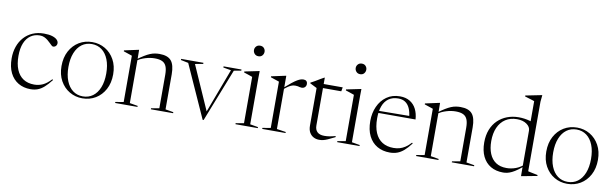

<svg xmlns="http://www.w3.org/2000/svg" viewBox="-47 -1223 5514 1724"><g transform="rotate(10 2710.0 -361.0)"><path d="M287.5 -503Q333 -503 362.8 -493.8Q392.5 -484.5 407 -469.8Q421.5 -455 421.5 -438Q421.5 -428 417 -419.8Q412.5 -411.5 404.8 -406.8Q397 -402 386.5 -402Q380.5 -402 371.8 -409.8Q363 -417.5 351.8 -429Q340.5 -440.5 326 -452.2Q311.5 -464 293.8 -472Q276 -480 254 -480Q206.5 -480 170.8 -455.5Q135 -431 115.2 -383.5Q95.5 -336 95.5 -266Q95.5 -192 117 -140.8Q138.5 -89.5 179.2 -63Q220 -36.5 278.5 -36.5Q320.5 -36.5 356.8 -53.2Q393 -70 432 -112L439 -106Q405.5 -63 376.8 -37.5Q348 -12 318.5 -1Q289 10 253 10Q189.5 10 141.2 -18.5Q93 -47 66 -101.5Q39 -156 39 -234Q39 -292 56.2 -341.2Q73.5 -390.5 106 -426.8Q138.5 -463 184.2 -483Q230 -503 287.5 -503Z M727 -8Q779 -8 817.8 -36.5Q856.5 -65 878 -118.5Q899.5 -172 899.5 -246.5Q899.5 -320 878.2 -373.5Q857 -427 818.2 -456Q779.5 -485 727 -485Q675 -485 636.2 -456.5Q597.5 -428 576 -374.5Q554.5 -321 554.5 -246.5Q554.5 -173 575.8 -119.5Q597 -66 635.8 -37Q674.5 -8 727 -8ZM725.5 10Q661.5 10 608.2 -21.2Q555 -52.5 523.5 -109.5Q492 -166.5 492 -243.5Q492 -322 523.2 -380.2Q554.5 -438.5 608 -470.8Q661.5 -503 728.5 -503Q793 -503 846 -471.8Q899 -440.5 930.5 -383.5Q962 -326.5 962 -249.5Q962 -171 930.5 -112.5Q899 -54 845.5 -22Q792 10 725.5 10Z M1154 -419V-22L1227.5 -9.5V0H1024V-9.5L1098 -22V-444Q1090 -447 1072 -453Q1054 -459 1020 -470.5V-479L1149 -507H1153ZM1349.5 -9.5 1423 -22V-328Q1423 -376 1411.2 -404Q1399.5 -432 1374 -444.2Q1348.5 -456.5 1306 -456.5Q1264 -456.5 1220.8 -443.2Q1177.5 -430 1146.5 -408L1141 -417Q1177 -443.5 1204.8 -460.5Q1232.5 -477.5 1255 -486.8Q1277.5 -496 1298.2 -499.5Q1319 -503 1341 -503Q1415.5 -503 1447.5 -465.2Q1479.5 -427.5 1479.5 -341.5V-22L1552.5 -9.5V0H1349.5Z M2023 -470.5 1833 12.5H1824L1607.5 -468.5L1539 -482.5V-493H1742V-482.5L1669 -469.5L1852.5 -54L1836 -41L1997 -470L1925.5 -482.5V-493H2089V-482.5Z M2217.5 -636.5Q2195.5 -636.5 2182.2 -651.2Q2169 -666 2169 -685.5Q2169 -704.5 2182.2 -718.8Q2195.5 -733 2217.5 -733Q2240 -733 2252.8 -718.8Q2265.5 -704.5 2265.5 -685.5Q2265.5 -666 2252.8 -651.2Q2240 -636.5 2217.5 -636.5ZM2252.5 -507 2251.5 -448V-22L2324.5 -9.5V0H2121V-9.5L2195 -22V-444.5Q2189.5 -446.5 2176.8 -451Q2164 -455.5 2148.2 -460.8Q2132.5 -466 2117 -471V-480L2248.5 -507Z M2654.5 -501.5Q2671.5 -501.5 2680.8 -492Q2690 -482.5 2690 -467Q2690 -448.5 2678.5 -437.2Q2667 -426 2649 -426Q2639.5 -426 2631.5 -428.2Q2623.5 -430.5 2614.2 -432.5Q2605 -434.5 2591.5 -434.5Q2575.5 -434.5 2560.8 -429.8Q2546 -425 2528.8 -413.8Q2511.5 -402.5 2487.5 -382.5L2485.5 -395Q2525 -430 2552 -451.2Q2579 -472.5 2597.5 -483.2Q2616 -494 2629.2 -497.8Q2642.5 -501.5 2654.5 -501.5ZM2495 -403.5V-22L2577.5 -9.5V0H2365V-9.5L2439 -22V-444Q2432.5 -446.5 2421.2 -450.2Q2410 -454 2394.8 -459Q2379.5 -464 2361 -470.5V-479L2491 -507H2495Z M2838.5 -115.5Q2838.5 -76.5 2860 -56Q2881.5 -35.5 2924 -35.5Q2947.5 -35.5 2970.8 -39.2Q2994 -43 3026 -51.5V-41.5Q2985.5 -21 2961.5 -10.5Q2937.5 0 2920.2 3.8Q2903 7.5 2883.5 7.5Q2856 7.5 2833 -4.8Q2810 -17 2796 -41.5Q2782 -66 2782 -104V-446.5L2718.5 -478.5V-484.5Q2731.5 -491 2741.2 -496.5Q2751 -502 2760.2 -507.2Q2769.5 -512.5 2779.8 -518.8Q2790 -525 2803 -532.8Q2816 -540.5 2834.5 -550.5H2838.5V-475ZM2818.5 -456V-493H3012L3005.5 -456Z M3145 -636.5Q3123 -636.5 3109.8 -651.2Q3096.5 -666 3096.5 -685.5Q3096.5 -704.5 3109.8 -718.8Q3123 -733 3145 -733Q3167.5 -733 3180.2 -718.8Q3193 -704.5 3193 -685.5Q3193 -666 3180.2 -651.2Q3167.5 -636.5 3145 -636.5ZM3180 -507 3179 -448V-22L3252 -9.5V0H3048.5V-9.5L3122.5 -22V-444.5Q3117 -446.5 3104.2 -451Q3091.5 -455.5 3075.8 -460.8Q3060 -466 3044.5 -471V-480L3176 -507Z M3534 -503Q3587 -503 3624.2 -480.2Q3661.5 -457.5 3682 -417Q3702.5 -376.5 3706 -322.5H3358.5V-341.5L3666.5 -344.5L3646.5 -330Q3642 -380 3626.5 -413.8Q3611 -447.5 3585 -464.5Q3559 -481.5 3522 -481.5Q3469.5 -481.5 3434.2 -456.5Q3399 -431.5 3381.8 -385Q3364.5 -338.5 3364.5 -273.5Q3364.5 -195 3387 -142.2Q3409.5 -89.5 3452 -63Q3494.5 -36.5 3554.5 -36.5Q3584.5 -36.5 3610.2 -43.8Q3636 -51 3661 -67.5Q3686 -84 3711.5 -112L3718.5 -106Q3686 -63 3656.5 -37.5Q3627 -12 3596.2 -1Q3565.5 10 3528.5 10Q3463 10 3413.2 -18.8Q3363.5 -47.5 3335.8 -103.2Q3308 -159 3308 -240Q3308 -311.5 3334.8 -371.2Q3361.5 -431 3412.2 -467Q3463 -503 3534 -503Z M3898 -419V-22L3971.5 -9.5V0H3768V-9.5L3842 -22V-444Q3834 -447 3816 -453Q3798 -459 3764 -470.5V-479L3893 -507H3897ZM4093.5 -9.5 4167 -22V-328Q4167 -376 4155.2 -404Q4143.5 -432 4118 -444.2Q4092.5 -456.5 4050 -456.5Q4008 -456.5 3964.8 -443.2Q3921.5 -430 3890.5 -408L3885 -417Q3921 -443.5 3948.8 -460.5Q3976.5 -477.5 3999 -486.8Q4021.5 -496 4042.2 -499.5Q4063 -503 4085 -503Q4159.5 -503 4191.5 -465.2Q4223.5 -427.5 4223.5 -341.5V-22L4296.5 -9.5V0H4093.5Z M4726.5 -400.5Q4726.5 -435 4692.2 -459.2Q4658 -483.5 4604 -483.5Q4543 -483.5 4499.2 -454.8Q4455.5 -426 4432.2 -373.8Q4409 -321.5 4409 -250.5Q4409 -184 4429 -135.5Q4449 -87 4488 -61Q4527 -35 4585.5 -35Q4627.5 -35 4669.5 -50.2Q4711.5 -65.5 4754.5 -105L4759.5 -96Q4721.5 -62 4692.8 -41Q4664 -20 4641 -9Q4618 2 4599 6Q4580 10 4562 10Q4496 10 4448.2 -18.2Q4400.5 -46.5 4374.8 -99.5Q4349 -152.5 4349 -227.5Q4349 -293 4369.2 -344.2Q4389.5 -395.5 4426 -430.8Q4462.5 -466 4511.2 -484.5Q4560 -503 4616.5 -503Q4642 -503 4667.5 -499.5Q4693 -496 4717.8 -489Q4742.5 -482 4764 -470.5L4726.5 -459V-669.5Q4720.5 -672 4705 -676.8Q4689.5 -681.5 4671.2 -687.2Q4653 -693 4638.5 -697.5V-705.5L4785.5 -735H4789L4783 -674V-40.5Q4787.5 -39 4798.8 -36.5Q4810 -34 4824 -31.2Q4838 -28.5 4850.8 -25.8Q4863.5 -23 4871.5 -21.5V-13L4731.5 13.5H4727L4726.5 -66Z M5147 -8Q5199 -8 5237.8 -36.5Q5276.5 -65 5298 -118.5Q5319.5 -172 5319.5 -246.5Q5319.5 -320 5298.2 -373.5Q5277 -427 5238.2 -456Q5199.5 -485 5147 -485Q5095 -485 5056.2 -456.5Q5017.5 -428 4996 -374.5Q4974.5 -321 4974.5 -246.5Q4974.5 -173 4995.8 -119.5Q5017 -66 5055.8 -37Q5094.5 -8 5147 -8ZM5145.5 10Q5081.5 10 5028.2 -21.2Q4975 -52.5 4943.5 -109.5Q4912 -166.5 4912 -243.5Q4912 -322 4943.2 -380.2Q4974.5 -438.5 5028 -470.8Q5081.5 -503 5148.5 -503Q5213 -503 5266 -471.8Q5319 -440.5 5350.5 -383.5Q5382 -326.5 5382 -249.5Q5382 -171 5350.5 -112.5Q5319 -54 5265.5 -22Q5212 10 5145.5 10Z"/></g></svg>

Font: Newsreader 60pt Light
Style: Regular
Weight: 300
Designer: Hugues Gentile
Foundry: Production Type
Version: Version 1.003